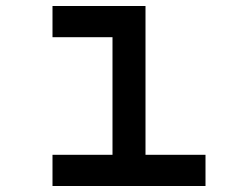

<svg xmlns="http://www.w3.org/2000/svg" viewBox="-20 -620 790 640"><path d="M465 -600V-104H665V0H155V-104H355V-496H155V-600Z"/></svg>

Font: Martian Mono VF sWd Rg
Style: Regular
Weight: 400
Width: 6
Monospace: yes
Designer: Roman Shamin
Foundry: Evil Martians
Version: Version 1.100